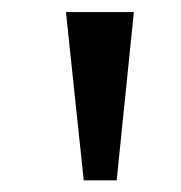

<svg xmlns="http://www.w3.org/2000/svg" viewBox="-20 -748 309 327"><path d="M122.6 -440.9 92.3 -727.5H208L178.7 -440.9Z"/></svg>

Font: Inter 18pt Medium
Style: Regular
Weight: 500
Designer: Rasmus Andersson
Foundry: rsms
Version: Version 4.001;git-66647c0bb